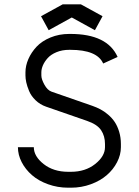

<svg xmlns="http://www.w3.org/2000/svg" viewBox="-20 -852 640 884"><path d="M294.4 -61H306.6Q373 -61 418.2 -96.9Q463.4 -132.8 463.4 -174.3V-189Q463.4 -225.6 445.6 -252.4Q427.7 -279.3 380.9 -295.4L192.4 -360.8Q164.1 -370.6 143.6 -390.6Q123 -410.6 113.8 -433.3Q104.5 -456.1 100.8 -473.4Q97.2 -490.7 97.2 -504.4V-519Q97.2 -549.3 110.6 -580.1Q124 -610.8 148.4 -637Q172.9 -663.1 212.4 -679.4Q252 -695.8 298.8 -695.8H303.7Q474.1 -695.8 521.5 -589.8L455.1 -559.6Q427.2 -622.6 303.7 -622.6H298.8Q266.1 -622.6 240.2 -611.8Q214.4 -601.1 199.7 -584.7Q185.1 -568.4 177.7 -551.3Q170.4 -534.2 170.4 -519V-504.4Q170.4 -487.8 184.3 -462.4Q198.2 -437 216.8 -430.2L405.3 -364.7Q424.8 -357.9 442.4 -348.6Q460 -339.4 477.8 -324.2Q495.6 -309.1 508.1 -290.5Q520.5 -272 528.6 -245.6Q536.6 -219.2 536.6 -189V-174.3Q536.6 -139.2 519 -105.2Q501.5 -71.3 471.4 -45.4Q441.4 -19.5 398.2 -3.7Q355 12.2 306.6 12.2H294.4Q245.1 12.2 201.2 -3.7Q157.2 -19.5 127.2 -45.7Q97.2 -71.8 79.8 -105.5Q62.5 -139.2 62.5 -174.3H135.7Q135.7 -132.3 180.9 -96.7Q226.1 -61 294.4 -61ZM352.5 -832 452.1 -777.3 417 -712.9 310.5 -771.5 204.1 -712.9 168.9 -777.3 268.6 -832Z"/></svg>

Font: Anka/Coder
Style: Regular
Weight: 400
Monospace: yes
Version: Version 001.100